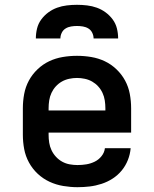

<svg xmlns="http://www.w3.org/2000/svg" viewBox="-20 -770 640 798"><path d="M302 8Q273 8 243 3Q213 -2 186 -14.5Q159 -27 137 -47.5Q115 -68 100.5 -94.5Q86 -121 80.5 -150.5Q75 -180 75 -210V-320Q75 -350 80.5 -379.5Q86 -409 100 -435Q114 -461 136 -482Q158 -503 184.5 -515.5Q211 -528 240.5 -533Q270 -538 300 -538Q330 -538 359.5 -533Q389 -528 415.5 -515.5Q442 -503 464 -482Q486 -461 500 -435Q514 -409 519.5 -379.5Q525 -350 525 -320V-219H182V-210Q182 -193 184.5 -177Q187 -161 194 -146Q201 -131 212.5 -118.5Q224 -106 238.5 -98Q253 -90 269.5 -87Q286 -84 302 -84Q321 -84 339 -87Q357 -90 373.5 -98Q390 -106 402 -121Q414 -136 416 -154H523Q521 -129 511.5 -105Q502 -81 486 -61.5Q470 -42 448.5 -28Q427 -14 402.5 -6Q378 2 353 5Q328 8 302 8ZM418 -311V-320Q418 -336 415.5 -352.5Q413 -369 406 -384Q399 -399 388 -411Q377 -423 363 -431Q349 -439 332.5 -442.5Q316 -446 300 -446Q284 -446 267.5 -442.5Q251 -439 237 -431Q223 -423 212 -411Q201 -399 194 -384Q187 -369 184.5 -352.5Q182 -336 182 -320V-311ZM129 -610Q129 -631 134 -651.5Q139 -672 151.5 -689Q164 -706 181 -718.5Q198 -731 217.5 -738Q237 -745 258 -747.5Q279 -750 300 -750Q321 -750 342 -747.5Q363 -745 382.5 -738Q402 -731 419 -718.5Q436 -706 448.5 -689Q461 -672 466 -651.5Q471 -631 471 -610H369Q369 -622 363.5 -633.5Q358 -645 347.5 -651.5Q337 -658 324.5 -660Q312 -662 300 -662Q288 -662 275.5 -660Q263 -658 252.5 -651.5Q242 -645 236.5 -633.5Q231 -622 231 -610Z"/></svg>

Font: Iosevka Curly SmBdEx
Style: Regular
Weight: 600
Width: 7
Monospace: yes
Designer: Belleve Invis
Foundry: Belleve Invis
Version: Version 11.1.0; ttfautohint (v1.8.3)